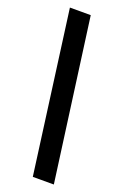

<svg xmlns="http://www.w3.org/2000/svg" viewBox="-154 -790 574 892"><g transform="rotate(20 133.0 -344.0)"><path d="M135 55 28 -743H131L239 55Z"/></g></svg>

Font: Saira UltraCondensed ExtraBold
Style: Regular
Weight: 800
Width: 1
Designer: Hector Gatti with collaboration of the Omnibus-Type team
Foundry: Omnibus-Type
Version: Version 1.101